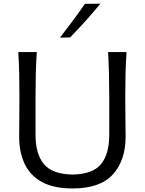

<svg xmlns="http://www.w3.org/2000/svg" viewBox="-20 -1040 808 1071"><path d="M384.8 11.2Q280.3 11.2 214.6 -24.4Q148.9 -60.1 117.9 -125.2Q86.9 -190.4 86.9 -278.3Q86.9 -311 87.6 -372.3Q88.4 -433.6 88.4 -499.5Q88.4 -569.8 87.2 -627.9Q85.9 -686 82 -749.5H185.1Q181.2 -686 179.7 -627.9Q178.2 -569.8 178.2 -499.5V-287.6Q178.2 -181.6 224.6 -125Q271 -68.4 384.3 -66.4Q498.5 -68.4 543.9 -125Q589.4 -181.6 589.4 -288.1V-499.5Q589.4 -569.8 587.9 -627.9Q586.4 -686 583 -749.5H686Q681.6 -686 680.2 -627.9Q678.7 -569.8 678.7 -499.5Q678.7 -433.6 679.7 -372.1Q680.7 -310.5 680.7 -278.3Q680.7 -145 609.4 -66.9Q538.1 11.2 384.8 11.2ZM314.5 -830.1Q351.1 -877 386 -924.1Q420.9 -971.2 453.6 -1018.6L540 -1019.5Q501 -971.7 458.5 -924.6Q416 -877.4 371.1 -831.1Z"/></svg>

Font: Pinar DS2-Regular
Style: Regular
Weight: 400
Designer: Amin Abedi
Version: Version 2.000